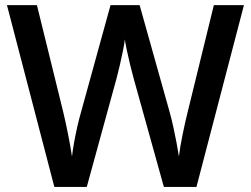

<svg xmlns="http://www.w3.org/2000/svg" viewBox="-20 -734 985 754"><path d="M938 -713.9 751.5 0H623.5L504.4 -427.7Q498.5 -448.7 491.2 -479Q483.9 -509.3 478 -537.1Q472.2 -564.9 470.2 -579.1Q468.8 -564.9 463.4 -537.4Q458 -509.8 450.9 -479.5Q443.8 -449.2 438 -427.2L320.8 0H193.4L7.3 -713.9H125L228 -295.4Q237.8 -254.9 247.6 -205.3Q257.3 -155.8 262.7 -119.6Q265.6 -144.5 271.2 -175.8Q276.9 -207 283.9 -238Q291 -269 297.9 -292.5L414.1 -713.9H528.3L647 -291Q653.8 -266.6 660.6 -235.6Q667.5 -204.6 673.3 -173.6Q679.2 -142.6 682.6 -119.6Q687 -155.8 697 -205.1Q707 -254.4 717.3 -295.4L819.8 -713.9Z"/></svg>

Font: Open Sans SemiBold
Style: Regular
Weight: 600
Designer: Monotype Design Team
Foundry: Monotype Imaging Inc.
Version: Version 3.003; ttfautohint (v1.8.4)